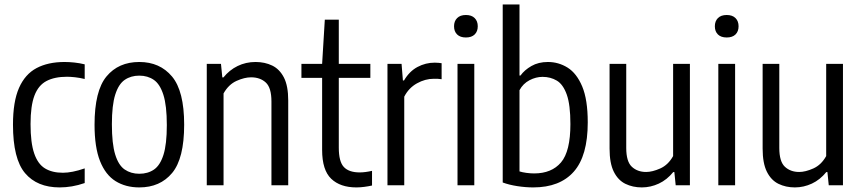

<svg xmlns="http://www.w3.org/2000/svg" viewBox="-20 -828 3850 858"><path d="M246.5 9.5Q146 9.5 92 -54.2Q38 -118 38 -271Q38 -374 65 -435.2Q92 -496.5 143.5 -523.8Q195 -551 268.5 -551Q290 -551 313 -548.5Q336 -546 358.5 -540.5V-475Q336 -480.5 315 -482.8Q294 -485 279.5 -485Q224 -485 187.8 -466Q151.5 -447 134 -401Q116.5 -355 116.5 -273.5Q116.5 -190 132.8 -142.5Q149 -95 181 -75.5Q213 -56 261 -56Q281.5 -56 305.5 -60.8Q329.5 -65.5 358.5 -75.5V-10Q329.5 0 301.5 4.8Q273.5 9.5 246.5 9.5Z M602.5 9.5Q541.5 9.5 496.5 -18.5Q451.5 -46.5 427 -108.2Q402.5 -170 402.5 -270.5Q402.5 -422 456 -486.5Q509.5 -551 602.5 -551Q694.5 -551 748.8 -486Q803 -421 803 -271Q803 -119.5 749.2 -55Q695.5 9.5 602.5 9.5ZM602.5 -51.5Q640.5 -51.5 668 -70.2Q695.5 -89 710.5 -136.2Q725.5 -183.5 725.5 -269Q725.5 -356 710.2 -404Q695 -452 667.5 -471Q640 -490 602.5 -490Q565 -490 537.5 -471.2Q510 -452.5 495 -405.2Q480 -358 480 -272.5Q480 -185.5 494.8 -137.5Q509.5 -89.5 537.2 -70.5Q565 -51.5 602.5 -51.5Z M904 0V-542.5H967.5L973.5 -482H978.5Q1005 -515 1041.8 -533Q1078.5 -551 1122 -551Q1163.5 -551 1196.5 -535Q1229.5 -519 1248.8 -481.5Q1268 -444 1268 -379V0H1193V-374.5Q1193 -436 1167.8 -459.2Q1142.5 -482.5 1102 -482.5Q1072.5 -482.5 1037 -466.5Q1001.5 -450.5 979 -410.5V0Z M1572.5 9.5Q1500.5 9.5 1460 -29.2Q1419.5 -68 1419.5 -158V-480H1327V-542.5H1419.5L1431.5 -740H1494V-542.5H1635V-480H1494V-168Q1494 -105.5 1516.8 -81.5Q1539.5 -57.5 1587.5 -57.5Q1611 -57.5 1642.5 -64.5V1Q1627.5 4.5 1608.5 7Q1589.5 9.5 1572.5 9.5Z M1711.5 0V-542.5H1774.5L1780.5 -468.5H1785.5Q1809.5 -509.5 1845.8 -528.8Q1882 -548 1922.5 -548Q1932 -548 1940 -547.2Q1948 -546.5 1953.5 -545.5V-474Q1944.5 -475.5 1936.5 -475.8Q1928.5 -476 1918.5 -476Q1880 -476 1843.2 -455.5Q1806.5 -435 1786.5 -396V0Z M2024.5 0V-542.5H2099.5V0ZM2062 -660.5Q2036.5 -660.5 2022.8 -674Q2009 -687.5 2009 -710.5Q2009 -733.5 2022.8 -747.2Q2036.5 -761 2062 -761Q2087.5 -761 2101.2 -747.2Q2115 -733.5 2115 -710.5Q2115 -687.5 2101.2 -674Q2087.5 -660.5 2062 -660.5Z M2363 9.5Q2329 9.5 2291.8 3.8Q2254.5 -2 2226.5 -12.5V-808H2301.5V-490.5H2306Q2323.5 -515 2354.8 -533Q2386 -551 2428.5 -551Q2476 -551 2516.5 -525.8Q2557 -500.5 2581.8 -441.5Q2606.5 -382.5 2606.5 -281Q2606.5 -131.5 2544.2 -61Q2482 9.5 2363 9.5ZM2367 -53Q2445 -53 2487 -102.2Q2529 -151.5 2529 -273.5Q2529 -359.5 2512.8 -405.2Q2496.5 -451 2468.2 -467.8Q2440 -484.5 2404.5 -484.5Q2375 -484.5 2346.2 -469.5Q2317.5 -454.5 2301.5 -425V-62Q2314 -58 2332.2 -55.5Q2350.5 -53 2367 -53Z M2848 9.5Q2807.5 9.5 2774.8 -6.5Q2742 -22.5 2723 -60.5Q2704 -98.5 2704 -164V-542.5H2778.5V-167Q2778.5 -106 2803.5 -82.8Q2828.5 -59.5 2867.5 -59.5Q2895 -59.5 2930.5 -75.2Q2966 -91 2988 -130.5V-542.5H3063V0H2999.5L2993.5 -59H2988.5Q2960.5 -24.5 2924 -7.5Q2887.5 9.5 2848 9.5Z M3190 0V-542.5H3265V0ZM3227.5 -660.5Q3202 -660.5 3188.2 -674Q3174.5 -687.5 3174.5 -710.5Q3174.5 -733.5 3188.2 -747.2Q3202 -761 3227.5 -761Q3253 -761 3266.8 -747.2Q3280.5 -733.5 3280.5 -710.5Q3280.5 -687.5 3266.8 -674Q3253 -660.5 3227.5 -660.5Z M3532 9.5Q3491.5 9.5 3458.8 -6.5Q3426 -22.5 3407 -60.5Q3388 -98.5 3388 -164V-542.5H3462.5V-167Q3462.5 -106 3487.5 -82.8Q3512.5 -59.5 3551.5 -59.5Q3579 -59.5 3614.5 -75.2Q3650 -91 3672 -130.5V-542.5H3747V0H3683.5L3677.5 -59H3672.5Q3644.5 -24.5 3608 -7.5Q3571.5 9.5 3532 9.5Z"/></svg>

Font: Encode Sans Cnd
Style: Regular
Weight: 400
Width: 3
Designer: Multiple Designers
Foundry: Impallari Type
Version: Version 3.002; ttfautohint (v1.8.3) -l 8 -r 50 -G 200 -x 14 